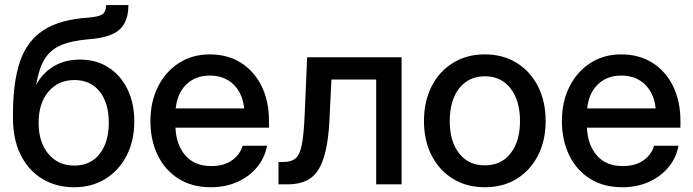

<svg xmlns="http://www.w3.org/2000/svg" viewBox="-20 -748 2811 779"><path d="M280.8 11.7Q208 11.7 152.1 -22Q96.2 -55.7 64.5 -118.4Q32.7 -181.2 32.7 -268.6V-286.1Q32.7 -415.5 61.3 -498.8Q89.8 -582 156 -625.2Q222.2 -668.5 335.4 -676.3Q381.3 -679.7 395.8 -690.2Q410.2 -700.7 410.6 -727.5H501Q501 -661.6 465.8 -628.7Q430.7 -595.7 341.8 -588.9Q269.5 -583 226.1 -564Q182.6 -544.9 159.9 -506.3Q137.2 -467.8 127 -404.8H127.4Q151.9 -451.2 197.5 -478.8Q243.2 -506.3 304.2 -506.3Q371.1 -506.3 420.7 -474.1Q470.2 -441.9 497.6 -385.3Q524.9 -328.6 524.9 -255.4Q524.9 -177.7 494.1 -117.4Q463.4 -57.1 408.4 -22.7Q353.5 11.7 280.8 11.7ZM281.7 -76.2Q346.7 -76.2 384 -123.3Q421.4 -170.4 421.4 -250.5Q421.4 -330.6 384 -377Q346.7 -423.3 282.2 -423.3Q216.8 -423.3 176.8 -376.5Q136.7 -329.6 136.7 -250Q136.7 -170.4 176.5 -123.3Q216.3 -76.2 281.7 -76.2Z M835.9 11.7Q759.3 11.7 704.3 -22.9Q649.4 -57.6 619.9 -118.4Q590.3 -179.2 590.3 -256.8Q590.3 -335.4 621.1 -396.5Q651.9 -457.5 706.1 -492.4Q760.3 -527.3 830.6 -527.3Q903.8 -527.3 957.8 -493.2Q1011.7 -459 1041.5 -398.2Q1071.3 -337.4 1071.3 -257.8V-230H691.9Q694.8 -160.2 732.2 -117.2Q769.5 -74.2 837.4 -74.2Q888.2 -74.2 920.9 -97.2Q953.6 -120.1 964.4 -156.7H1063.5Q1054.2 -106.9 1022.2 -68.8Q990.2 -30.8 942.1 -9.5Q894 11.7 835.9 11.7ZM692.9 -308.1H970.7Q964.4 -369.6 927.2 -405.5Q890.1 -441.4 831.5 -441.4Q772.9 -441.4 736.1 -405.5Q699.2 -369.6 692.9 -308.1Z M1109.9 0V-90.8H1130.4Q1161.1 -90.8 1178.7 -105Q1196.3 -119.1 1204.6 -160.9Q1212.9 -202.6 1216.3 -286.1L1226.1 -515.6H1609.4V0H1506.3V-425.3H1324.7L1316.4 -256.8Q1309.6 -122.1 1272.9 -61Q1236.3 0 1147.9 0Z M1947.3 11.7Q1873.5 11.7 1817.9 -22.5Q1762.2 -56.6 1731.2 -117.2Q1700.2 -177.7 1700.2 -256.8Q1700.2 -336.9 1731.2 -397.7Q1762.2 -458.5 1817.9 -492.9Q1873.5 -527.3 1947.3 -527.3Q2021 -527.3 2076.4 -492.9Q2131.8 -458.5 2162.8 -397.7Q2193.8 -336.9 2193.8 -256.8Q2193.8 -177.7 2162.8 -117.2Q2131.8 -56.6 2076.4 -22.5Q2021 11.7 1947.3 11.7ZM1947.3 -77.1Q2013.7 -77.1 2051.8 -126Q2089.8 -174.8 2089.8 -256.8Q2089.8 -339.8 2051.5 -389.2Q2013.2 -438.5 1947.3 -438.5Q1881.3 -438.5 1843 -389.4Q1804.7 -340.3 1804.7 -256.8Q1804.7 -174.3 1842.8 -125.7Q1880.9 -77.1 1947.3 -77.1Z M2505.4 11.7Q2428.7 11.7 2373.8 -22.9Q2318.8 -57.6 2289.3 -118.4Q2259.8 -179.2 2259.8 -256.8Q2259.8 -335.4 2290.5 -396.5Q2321.3 -457.5 2375.5 -492.4Q2429.7 -527.3 2500 -527.3Q2573.2 -527.3 2627.2 -493.2Q2681.2 -459 2710.9 -398.2Q2740.7 -337.4 2740.7 -257.8V-230H2361.3Q2364.3 -160.2 2401.6 -117.2Q2439 -74.2 2506.8 -74.2Q2557.6 -74.2 2590.3 -97.2Q2623 -120.1 2633.8 -156.7H2732.9Q2723.6 -106.9 2691.7 -68.8Q2659.7 -30.8 2611.6 -9.5Q2563.5 11.7 2505.4 11.7ZM2362.3 -308.1H2640.1Q2633.8 -369.6 2596.7 -405.5Q2559.6 -441.4 2501 -441.4Q2442.4 -441.4 2405.5 -405.5Q2368.7 -369.6 2362.3 -308.1Z"/></svg>

Font: Inter Display Medium
Style: Regular
Weight: 500
Designer: Rasmus Andersson
Foundry: rsms
Version: Version 4.001;git-9221beed3